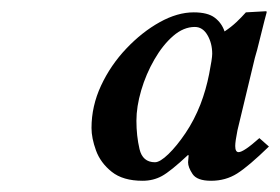

<svg xmlns="http://www.w3.org/2000/svg" viewBox="-20 -690 499 342"><path d="M315 -401Q315 -403 315.5 -407Q316 -411 316 -413L315 -414Q284 -385 268.5 -376.5Q253 -368 234 -368Q199 -368 179 -384Q159 -400 151 -422Q143 -444 143 -462Q143 -501 160 -537.5Q177 -574 205 -603.5Q233 -633 264.5 -650.5Q296 -668 325 -668Q350 -668 362.5 -658.5Q375 -649 380 -634Q392 -642 401 -650.5Q410 -659 418 -668L454 -670Q455 -670 455 -668Q455 -668 451 -653Q447 -638 442.5 -619Q438 -600 434 -587L403 -458Q399 -438 399 -430Q399 -419 405 -419Q414 -419 442 -444L459 -429Q423 -394 402.5 -381Q382 -368 356 -368Q331 -368 323 -380Q315 -392 315 -401ZM337 -504Q347 -530 352.5 -558Q358 -586 358 -594Q358 -613 349.5 -627.5Q341 -642 327 -642Q307 -642 288.5 -626Q270 -610 255 -584Q240 -558 231.5 -529Q223 -500 223 -475Q223 -448 228.5 -424.5Q234 -401 256 -401Q265 -401 280 -415.5Q295 -430 310.5 -453Q326 -476 337 -504Z"/></svg>

Font: Libertinus Serif SemiBold
Style: Italic
Weight: 600
Italic angle: -11.5°
Designer: Philipp H. Poll, Khaled Hosny
Foundry: Caleb Maclennan
Version: Version 7.051;RELEASE